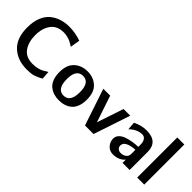

<svg xmlns="http://www.w3.org/2000/svg" viewBox="76 -1513 2333 2333"><g transform="rotate(45 1242.0 -346.5)"><path d="M62 -346Q62 -442 90 -514.5Q118 -587 168 -629.5Q218 -672 281.5 -693Q345 -714 421 -714Q521 -714 624 -678L603 -553Q599 -555 571.5 -572Q544 -589 530 -595Q516 -601 484.5 -609Q453 -617 419 -617Q309 -617 253 -542.5Q197 -468 197 -348Q197 -229 251.5 -153Q306 -77 421 -77Q469 -77 505.5 -86.5Q542 -96 562.5 -106.5Q583 -117 627 -145L635 -37Q573 -3 530.5 9Q488 21 419 21Q260 21 161 -70.5Q62 -162 62 -346Z M722 -238Q722 -363 789.5 -425Q857 -487 959 -487Q1060 -487 1128 -426Q1196 -365 1196 -238Q1196 -170 1177 -120.5Q1158 -71 1124 -43.5Q1090 -16 1049 -3Q1008 10 959 10Q911 10 871 -2.5Q831 -15 796 -42.5Q761 -70 741.5 -120Q722 -170 722 -238ZM846 -242Q846 -71 960 -71Q1072 -71 1072 -242Q1072 -409 959 -409Q846 -409 846 -242Z M1243 -472H1361L1476 -129L1591 -472H1706L1548 1H1401Z M1755 -128Q1755 -168 1784 -198Q1813 -228 1860 -243Q1907 -258 1952 -265Q1997 -272 2043 -273V-314Q2043 -358 2024 -386.5Q2005 -415 1971 -415Q1892 -415 1828 -359L1806 -339L1798 -443Q1886 -487 1974 -487Q2167 -487 2167 -309V0H2045V-55Q1987 10 1889 10Q1827 10 1791 -33Q1755 -76 1755 -128ZM1876 -130Q1876 -105 1893 -88Q1910 -71 1936 -69H1960Q1992 -73 2017.5 -93Q2043 -113 2043 -153V-223Q1972 -220 1924 -197.5Q1876 -175 1876 -130Z M2297 0V-689H2418V0Z"/></g></svg>

Font: Coval
Style: Bold
Weight: 700
Foundry: Context Ltd
Version: Version 001.000